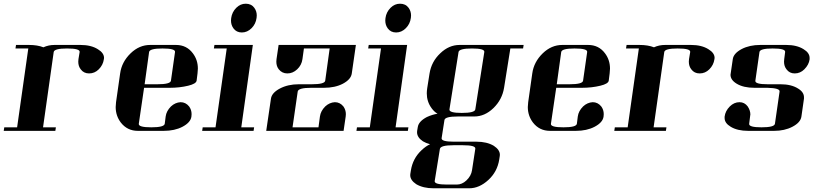

<svg xmlns="http://www.w3.org/2000/svg" viewBox="-20 -702 4377 1030"><path d="M0 0 2.9 -19H71.8L131.8 -441.9H63L65.9 -460.9H134.8Q181.2 -460.9 212.9 -448.2Q240.2 -460.9 272.9 -460.9H411.1Q468.8 -460.9 504.9 -438Q538.1 -418 538.1 -391.1Q538.1 -390.1 537.6 -387.5Q537.1 -384.8 537.1 -383.8Q532.7 -353 509.8 -330.1Q487.8 -308.1 458 -308.1Q429.2 -308.1 413.1 -330.1Q399.9 -346.7 399.9 -371.1Q399.9 -379.9 400.9 -384.8L407.2 -422.9Q410.2 -441.9 339.8 -441.9Q271 -441.9 268.1 -422.9L210.9 -19H279.8L276.9 0Z M600.6 -127.9Q600.6 -136.2 602.5 -153.8L624.5 -308.1Q632.8 -369.6 680.7 -416Q727.1 -460.9 785.6 -460.9H923.8Q981.4 -460.9 1014.6 -416Q1041.5 -380.4 1041.5 -334Q1041.5 -325.7 1039.6 -308.1L1034.7 -269Q1031.7 -252.4 989.7 -242.2Q943.8 -231 890.6 -231H752.9L724.6 -38.1Q721.7 -19 791.5 -19Q860.8 -19 863.8 -38.1L868.7 -77.1Q872.6 -106.4 897 -130.9Q919.9 -152.3 948.7 -153.8Q976.1 -153.8 994.6 -130.9Q1007.8 -112.8 1007.8 -89.8Q1007.8 -80.1 1006.8 -76.2Q1002.4 -44.9 959 -22Q917 0 857.9 0H719.7Q662.6 0 627.9 -44.9Q600.6 -81.1 600.6 -127.9ZM755.9 -250H824.7Q894 -250 897 -269L918.9 -422.9Q921.9 -441.9 851.6 -441.9Q782.7 -441.9 779.8 -422.9Z M1064.5 0 1067.4 -19H1136.2L1196.3 -441.9H1127.4L1130.4 -460.9H1336.4L1274.4 -19H1343.3L1340.3 0ZM1219.2 -591.8Q1219.2 -600.1 1220.2 -605Q1224.6 -637.2 1247.6 -660.2Q1269.5 -682.1 1298.3 -682.1Q1328.1 -682.1 1344.2 -660.2Q1357.4 -642.1 1357.4 -619.1Q1357.4 -609.9 1356.4 -606Q1352.1 -573.2 1329.6 -550.8Q1306.6 -527.8 1277.3 -527.8Q1248.5 -527.8 1232.4 -549.8Q1219.2 -567.9 1219.2 -591.8Z M1408.2 0 1433.6 -172.9Q1438 -204.1 1481.4 -227.1Q1524.9 -250 1582.5 -250H1652.3Q1721.7 -250 1724.6 -269L1748.5 -441.9H1610.4L1602.5 -384.8Q1598.1 -352.5 1574.2 -330.1Q1550.8 -308.1 1521.5 -308.1Q1493.2 -308.1 1475.6 -330.1Q1462.4 -346.7 1462.4 -371.1Q1462.4 -379.9 1463.4 -384.8L1474.6 -460.9H1889.2L1867.2 -308.1Q1862.8 -275.9 1819.3 -252.9Q1777.3 -231 1718.3 -231H1649.4Q1580.1 -231 1577.1 -210.9L1549.3 -19H1688.5L1696.3 -77.1Q1700.2 -106.4 1724.6 -130.9Q1747.6 -152.3 1776.4 -153.8Q1803.7 -153.8 1822.3 -130.9Q1835.4 -112.3 1835.4 -89.8Q1835.4 -81.1 1834.5 -77.1L1823.2 0Z M1892.1 0 1895 -19H1963.9L2023.9 -441.9H1955.1L1958 -460.9H2164.1L2102.1 -19H2170.9L2168 0ZM2046.9 -591.8Q2046.9 -600.1 2047.9 -605Q2052.2 -637.2 2075.2 -660.2Q2097.2 -682.1 2126 -682.1Q2155.8 -682.1 2171.9 -660.2Q2185.1 -642.1 2185.1 -619.1Q2185.1 -609.9 2184.1 -606Q2179.7 -573.2 2157.2 -550.8Q2134.3 -527.8 2105 -527.8Q2076.2 -527.8 2060.1 -549.8Q2046.9 -567.9 2046.9 -591.8Z M2180.7 237.8Q2180.7 233.4 2181.2 231L2184.1 212.9Q2194.3 147.9 2241.2 104Q2265.1 81.5 2287.1 71.8Q2264.2 65.4 2249 56.2Q2217.3 35.2 2217.3 7.3Q2217.3 2.4 2217.8 0L2221.2 -20Q2225.6 -50.8 2270 -74.2Q2300.3 -87.9 2327.1 -91.8Q2309.1 -102.5 2294.9 -122.1Q2269.5 -157.2 2269.5 -201.2Q2269.5 -213.9 2272 -230L2284.2 -307.1Q2294.4 -371.6 2341.8 -416Q2388.2 -460.9 2445.8 -460.9H2789.1L2786.1 -441.9H2717.8L2684.1 -231Q2673.8 -167.5 2627 -122.1Q2580.6 -77.1 2523.9 -77.1H2436Q2367.2 -77.1 2364.3 -58.1L2349.1 39.1Q2346.2 58.1 2415 58.1H2536.1Q2591.8 58.1 2628.9 80.1Q2661.6 101.6 2661.6 128.4Q2661.6 132.3 2661.1 134.8L2658.2 153.8Q2647.9 219.2 2600.1 263.2Q2551.3 308.1 2497.1 308.1H2306.2Q2250 308.1 2212.9 286.1Q2180.7 264.6 2180.7 237.8ZM2312 269Q2309.1 288.1 2377.9 288.1H2430.2Q2458.5 288.1 2481.9 266.1Q2507.8 241.7 2512.2 210.9L2529.8 96.2Q2532.7 77.1 2463.9 77.1H2412.1Q2342.8 77.1 2339.8 97.2ZM2391.1 -115.2Q2388.2 -96.2 2457 -96.2Q2526.9 -96.2 2529.8 -115.2L2578.1 -422.9Q2581.1 -441.9 2512.2 -441.9Q2442.9 -441.9 2439.9 -422.9Z M2811.5 -127.9Q2811.5 -136.2 2813.5 -153.8L2835.4 -308.1Q2843.8 -369.6 2891.6 -416Q2938 -460.9 2996.6 -460.9H3134.8Q3192.4 -460.9 3225.6 -416Q3252.4 -380.4 3252.4 -334Q3252.4 -325.7 3250.5 -308.1L3245.6 -269Q3242.7 -252.4 3200.7 -242.2Q3154.8 -231 3101.6 -231H2963.9L2935.5 -38.1Q2932.6 -19 3002.4 -19Q3071.8 -19 3074.7 -38.1L3079.6 -77.1Q3083.5 -106.4 3107.9 -130.9Q3130.9 -152.3 3159.7 -153.8Q3187 -153.8 3205.6 -130.9Q3218.8 -112.8 3218.8 -89.8Q3218.8 -80.1 3217.8 -76.2Q3213.4 -44.9 3169.9 -22Q3127.9 0 3068.8 0H2930.7Q2873.5 0 2838.9 -44.9Q2811.5 -81.1 2811.5 -127.9ZM2966.8 -250H3035.6Q3105 -250 3107.9 -269L3129.9 -422.9Q3132.8 -441.9 3062.5 -441.9Q2993.7 -441.9 2990.7 -422.9Z M3275.4 0 3278.3 -19H3347.2L3407.2 -441.9H3338.4L3341.3 -460.9H3410.2Q3456.5 -460.9 3488.3 -448.2Q3515.6 -460.9 3548.3 -460.9H3686.5Q3744.1 -460.9 3780.3 -438Q3813.5 -418 3813.5 -391.1Q3813.5 -390.1 3813 -387.5Q3812.5 -384.8 3812.5 -383.8Q3808.1 -353 3785.2 -330.1Q3763.2 -308.1 3733.4 -308.1Q3704.6 -308.1 3688.5 -330.1Q3675.3 -346.7 3675.3 -371.1Q3675.3 -379.9 3676.3 -384.8L3682.6 -422.9Q3685.5 -441.9 3615.2 -441.9Q3546.4 -441.9 3543.5 -422.9L3486.3 -19H3555.2L3552.2 0Z M3867.2 -68.8V-76.2Q3871.1 -106.9 3895 -130.9Q3918 -153.8 3947.3 -153.8Q3974.1 -153.8 3991.2 -130.9Q4005.4 -109.4 4005.4 -87.9Q4005.4 -86.4 4004.6 -82.8Q4003.9 -79.1 4003.9 -77.1L3999 -38.1Q3996.1 -19 4064.9 -19Q4134.3 -19 4137.2 -38.1L4162.1 -210.9Q4165 -229.5 4096.2 -231H4027.3Q3968.3 -231 3932.1 -252.9Q3898.9 -272.9 3898.9 -300.8Q3898.9 -301.8 3899.4 -304.4Q3899.9 -307.1 3899.9 -308.1L3911.1 -384.8Q3915.5 -416 3959 -439Q4001 -460.9 4059.1 -460.9H4197.3Q4254.9 -460.9 4291 -438Q4323.2 -418.5 4323.2 -391.1V-383.8Q4319.3 -354.5 4294.9 -330.1Q4272.9 -308.1 4243.2 -308.1Q4215.3 -308.1 4199.2 -330.1Q4186 -346.7 4186 -371.1Q4186 -379.9 4187 -384.8L4191.9 -422.9Q4194.8 -441.9 4125 -441.9Q4057.1 -441.9 4054.2 -422.9L4032.2 -269Q4029.3 -250 4098.1 -250H4167Q4225.1 -250 4261.2 -227.1Q4293 -208 4293 -180.2V-172.9L4279.3 -77.1Q4274.9 -44.9 4231 -22Q4189 0 4132.3 0H3994.1Q3936 0 3899.9 -22Q3867.2 -41.5 3867.2 -68.8Z"/></svg>

Font: Hjet
Style: Italic
Weight: 400
Designer: T. Christopher White
Version: Version 1.2